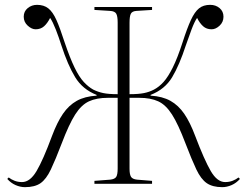

<svg xmlns="http://www.w3.org/2000/svg" viewBox="-20 -759 1021 793"><path d="M83 14Q64 14 44.5 5.5Q25 -3 10 -20L16 -26Q26 -18 40 -12.5Q54 -7 71 -7Q104 -7 131 -52.5Q158 -98 195 -198Q216 -254 240 -289Q264 -324 297 -342.5Q330 -361 379 -364V-367Q321 -390 290.5 -440Q260 -490 233 -573Q223 -605 210.5 -637Q198 -669 187 -685Q176 -663 162 -650.5Q148 -638 127 -638Q111 -638 94.5 -653Q78 -668 78 -690Q78 -712 94.5 -725.5Q111 -739 133 -739Q161 -739 179.5 -724.5Q198 -710 213 -676.5Q228 -643 247 -584Q269 -519 288 -480Q307 -441 326 -420.5Q345 -400 365 -389Q385 -379 407 -374.5Q429 -370 466 -370V-666Q466 -692 460 -702.5Q454 -713 434 -714L370 -718V-730H608V-718L544 -714Q526 -713 520.5 -702.5Q515 -692 515 -665V-370Q552 -370 574.5 -374.5Q597 -379 616 -389Q637 -400 655.5 -420.5Q674 -441 693.5 -480Q713 -519 734 -584Q753 -643 768.5 -676.5Q784 -710 802 -724.5Q820 -739 848 -739Q871 -739 887 -725.5Q903 -712 903 -690Q903 -668 887 -653Q871 -638 854 -638Q833 -638 819 -650.5Q805 -663 794 -685Q783 -669 771 -637Q759 -605 748 -573Q721 -490 691 -440Q661 -390 602 -367V-364Q651 -361 684 -342.5Q717 -324 741 -289Q765 -254 786 -198Q824 -98 850.5 -52.5Q877 -7 910 -7Q927 -7 941 -12.5Q955 -18 965 -26L971 -20Q956 -3 936.5 5.5Q917 14 898 14Q858 14 834 -2.5Q810 -19 791 -59Q772 -99 746 -167Q716 -246 690.5 -286Q665 -326 633.5 -340.5Q602 -355 555 -355H515V-62Q515 -39 521 -29Q527 -19 546 -17L608 -12V0H370V-12L435 -17Q454 -19 460 -28.5Q466 -38 466 -63V-355H426Q379 -355 347.5 -340.5Q316 -326 290.5 -286Q265 -246 235 -167Q209 -99 190 -59Q171 -19 147.5 -2.5Q124 14 83 14Z"/></svg>

Font: Literata 72pt ExtraLight
Style: Regular
Weight: 200
Designer: Latin by Veronika Burian and Jose Scaglione. Greek by Irene Vlachou. Cyrillic by Vera Evstafieva.
Foundry: TypeTogether
Version: Version 3.002